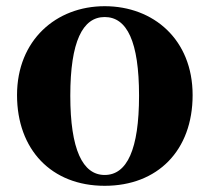

<svg xmlns="http://www.w3.org/2000/svg" viewBox="-20 -583 677 620"><path d="M318 17C489 17 602 -97 602 -276C602 -455 476 -563 318 -563C161 -563 35 -453 35 -276C35 -100 146 17 318 17ZM318 -18C247 -18 207 -100 207 -274C207 -449 247 -528 318 -528C390 -528 429 -449 429 -274C429 -100 390 -18 318 -18Z"/></svg>

Font: Noto Serif SC Black
Style: Regular
Weight: 900
Designer: Ryoko NISHIZUKA 西塚涼子 (kana & ideographs); Frank Grießhammer (Latin, Greek & Cyrillic); Wenlong ZHANG 张文龙 (bopomofo); San
Foundry: Adobe
Version: Version 2.001;hotconv 1.1.0;makeotfexe 2.6.0